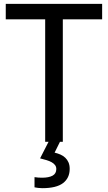

<svg xmlns="http://www.w3.org/2000/svg" viewBox="-20 -734 559 994"><path d="M305.2 0H213.9V-633.8H9.8V-713.9H508.8V-633.8H305.2ZM340.8 140.1Q340.8 187.5 306.4 213.9Q272 240.2 198.7 240.2Q188 240.2 177 238.8Q166 237.3 158.7 235.8V183.1Q166 184.6 178 185.3Q189.9 186 197.8 186Q232.4 186 252 175.5Q271.5 165 271.5 141.1Q271.5 129.4 265.1 120.8Q258.8 112.3 247.6 106Q236.3 99.6 220.9 95Q205.6 90.3 187.5 85.9L231.4 0H290.5L262.7 56.2Q279.3 60.1 293.5 66.4Q307.6 72.8 318.1 82.8Q328.6 92.8 334.7 106.9Q340.8 121.1 340.8 140.1Z"/></svg>

Font: Genotype
Style: Regular
Weight: 400
Foundry: Ascender Corporation
Version: Version 1.00